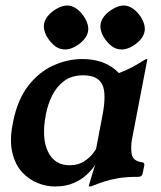

<svg xmlns="http://www.w3.org/2000/svg" viewBox="-20 -665 585 696"><path d="M351 -244Q367 -326 350.5 -359Q334 -392 282 -392Q240 -392 212.5 -371.5Q185 -351 169 -318.5Q153 -286 146 -249Q130 -164 154 -115Q178 -66 232 -66Q263 -66 284 -79.5Q305 -93 316 -107.5Q327 -122 328 -124ZM459 -163Q453 -132 457.5 -106.5Q462 -81 494 -77Q505 -76 503 -65L497 -36Q495 -24 481 -24Q438 -24 408.5 -19Q379 -14 356.5 -6.5Q334 1 312 10Q311 11 306 11H304Q302 11 302 8Q304 2 313 -29Q322 -60 333 -90H338Q334 -81 323 -64.5Q312 -48 293 -30.5Q274 -13 245.5 -1Q217 11 178 11Q148 11 116.5 -1.5Q85 -14 60 -41Q35 -68 24.5 -112.5Q14 -157 27 -221Q43 -303 82 -353.5Q121 -404 173 -427.5Q225 -451 278 -451Q363 -451 411 -400Q440 -411 461 -422.5Q482 -434 495 -442.5Q508 -451 512 -451Q515 -451 514 -449ZM234 -644Q261 -638 283 -607Q304 -576 299 -550Q293 -523 262 -502Q231 -481 204 -487Q179 -491 156 -523Q135 -553 140 -580Q146 -607 177 -628Q208 -649 234 -644ZM439 -644Q466 -638 488 -607Q509 -576 504 -550Q498 -523 467 -502Q436 -481 409 -487Q384 -491 361 -523Q340 -553 345 -580Q351 -607 382 -628Q413 -649 439 -644Z"/></svg>

Font: Young Serif Light
Style: Italic
Weight: 300
Italic angle: -10.979°
Designer: Bastien Sozeau
Foundry: NBR — Bastien Sozeau
Version: Version 5.001